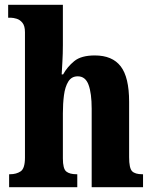

<svg xmlns="http://www.w3.org/2000/svg" viewBox="-20 -780 638 800"><path d="M18 0V-54H22Q48 -54 66 -66Q84 -78 84 -123V-646Q84 -672 73.5 -685Q63 -698 49 -702Q35 -706 27 -706H14V-760H242V-592Q242 -557 240 -523Q238 -489 237 -470H243Q260 -501 289 -525Q318 -549 375 -549Q448 -549 483 -503.5Q518 -458 518 -356V-125Q518 -79 530.5 -66.5Q543 -54 573 -54H576V0H362V-327Q362 -391 349 -426.5Q336 -462 304 -462Q278 -462 264.5 -440Q251 -418 246.5 -383Q242 -348 242 -308V-120Q242 -77 256 -65.5Q270 -54 299 -54H302V0Z"/></svg>

Font: Noto Serif Hebrew Condensed ExtraBold
Style: Regular
Weight: 800
Width: 3
Designer: Monotype Design Team
Foundry: Monotype Imaging Inc.
Version: Version 2.004; ttfautohint (v1.8.4.7-5d5b)